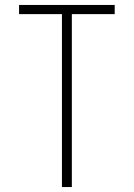

<svg xmlns="http://www.w3.org/2000/svg" viewBox="-20 -755 540 775"><path d="M230 0V-698H57V-735H443V-698H270V0Z"/></svg>

Font: Zed Sans Extralight
Style: Regular
Weight: 200
Designer: Belleve Invis
Foundry: Belleve Invis
Version: Version 1.0.0; ttfautohint (v1.8.4)